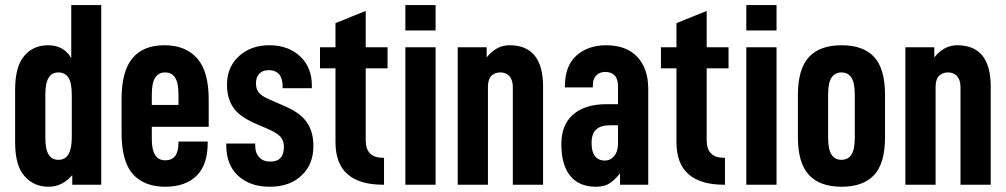

<svg xmlns="http://www.w3.org/2000/svg" viewBox="-20 -710 3868 738"><path d="M38.1 -163.1V-365.2Q38.1 -454.1 73.2 -495.1Q107.4 -536.1 165 -536.1Q195.3 -536.1 217.8 -523.4Q241.2 -509.8 253.9 -486.3V-690.4H369.1V0H257.8V-37.1Q219.7 7.8 167 7.8Q109.4 7.8 74.2 -33.2Q38.1 -73.2 38.1 -163.1ZM255.9 -181.6V-345.7Q255.9 -391.6 243.2 -411.1Q230.5 -431.6 204.1 -431.6Q178.7 -431.6 167 -411.1Q154.3 -391.6 154.3 -345.7V-181.6Q154.3 -134.8 167 -116.2Q178.7 -95.7 205.1 -95.7Q255.9 -95.7 255.9 -181.6Z M563.5 -222.7V-174.8Q563.5 -93.8 615.2 -93.8Q666 -93.8 666 -161.1V-166H778.3V-160.2Q778.3 -77.1 736.3 -35.2Q693.4 7.8 615.2 7.8Q535.2 7.8 491.2 -40Q447.3 -88.9 447.3 -199.2V-328.1Q447.3 -437.5 489.3 -486.3Q530.3 -536.1 612.3 -536.1Q693.4 -536.1 738.3 -485.4Q782.2 -434.6 782.2 -328.1V-222.7ZM563.5 -345.7V-306.6H666V-345.7Q666 -391.6 653.3 -411.1Q640.6 -431.6 614.3 -431.6Q589.8 -431.6 576.2 -411.1Q563.5 -391.6 563.5 -345.7Z M849.6 -152.3V-158.2H960.9V-152.3Q960.9 -121.1 976.6 -105.5Q991.2 -88.9 1018.6 -88.9Q1045.9 -88.9 1058.6 -103.5Q1071.3 -117.2 1071.3 -146.5Q1071.3 -168 1058.6 -183.6Q1044.9 -198.2 1019.5 -210L959 -236.3Q897.5 -263.7 876 -297.9Q852.5 -332 852.5 -384.8Q852.5 -451.2 897.5 -493.2Q943.4 -536.1 1015.6 -536.1Q1087.9 -536.1 1133.8 -493.2Q1178.7 -451.2 1178.7 -380.9V-371.1H1066.4V-377Q1066.4 -408.2 1052.7 -424.8Q1038.1 -440.4 1014.6 -440.4Q990.2 -440.4 977.5 -427.7Q963.9 -414.1 963.9 -389.6Q963.9 -368.2 974.6 -354.5Q985.4 -340.8 1012.7 -329.1L1077.1 -300.8Q1133.8 -276.4 1159.2 -240.2Q1184.6 -204.1 1184.6 -148.4Q1184.6 -78.1 1139.6 -36.1Q1094.7 7.8 1016.6 7.8Q940.4 7.8 894.5 -35.2Q849.6 -77.1 849.6 -152.3Z M1385.7 -447.3V-170.9Q1385.7 -103.5 1452.1 -103.5H1456.1V0H1452.1Q1362.3 0 1316.4 -40Q1269.5 -80.1 1269.5 -164.1V-447.3H1210V-528.3H1269.5V-621.1L1385.7 -668V-528.3H1469.7V-447.3Z M1538.1 -528.3H1654.3V0H1538.1ZM1538.1 -690.4H1654.3V-592.8H1538.1Z M1739.3 -528.3H1850.6V-489.3Q1887.7 -536.1 1938.5 -536.1Q2067.4 -536.1 2067.4 -377V0H1951.2V-376Q1951.2 -402.3 1937.5 -418Q1923.8 -431.6 1903.3 -431.6Q1881.8 -431.6 1868.2 -418Q1855.5 -404.3 1855.5 -376V0H1739.3Z M2471.7 -368.2V0H2363.3V-43.9Q2341.8 -16.6 2322.3 -4.9Q2303.7 7.8 2270.5 7.8Q2205.1 7.8 2170.9 -35.2Q2137.7 -77.1 2137.7 -155.3Q2137.7 -230.5 2182.6 -269.5Q2228.5 -309.6 2311.5 -309.6H2355.5V-377Q2355.5 -406.2 2342.8 -419.9Q2329.1 -433.6 2306.6 -433.6Q2285.2 -433.6 2271.5 -419.9Q2258.8 -407.2 2258.8 -381.8V-374H2151.4V-377.9Q2151.4 -457 2195.3 -496.1Q2240.2 -536.1 2309.6 -536.1Q2387.7 -536.1 2429.7 -491.2Q2471.7 -446.3 2471.7 -368.2ZM2355.5 -158.2V-228.5H2325.2Q2289.1 -228.5 2272.5 -212.9Q2253.9 -197.3 2253.9 -160.2Q2253.9 -126 2266.6 -110.4Q2280.3 -92.8 2304.7 -92.8Q2326.2 -92.8 2340.8 -110.4Q2355.5 -127.9 2355.5 -158.2Z M2696.3 -447.3V-170.9Q2696.3 -103.5 2762.7 -103.5H2766.6V0H2762.7Q2672.9 0 2627 -40Q2580.1 -80.1 2580.1 -164.1V-447.3H2520.5V-528.3H2580.1V-621.1L2696.3 -668V-528.3H2780.3V-447.3Z M2848.6 -528.3H2964.8V0H2848.6ZM2848.6 -690.4H2964.8V-592.8H2848.6Z M3046.9 -182.6V-344.7Q3046.9 -445.3 3089.8 -491.2Q3131.8 -536.1 3214.8 -536.1Q3297.9 -536.1 3339.8 -491.2Q3381.8 -446.3 3381.8 -344.7V-182.6Q3381.8 -82 3339.8 -37.1Q3297.9 7.8 3214.8 7.8Q3131.8 7.8 3089.8 -37.1Q3046.9 -83 3046.9 -182.6ZM3265.6 -181.6V-345.7Q3265.6 -391.6 3252.9 -411.1Q3240.2 -431.6 3213.9 -431.6Q3189.5 -431.6 3175.8 -411.1Q3163.1 -391.6 3163.1 -345.7V-181.6Q3163.1 -135.7 3175.8 -116.2Q3189.5 -95.7 3213.9 -95.7Q3240.2 -95.7 3252.9 -116.2Q3265.6 -135.7 3265.6 -181.6Z M3460 -528.3H3571.3V-489.3Q3608.4 -536.1 3659.2 -536.1Q3788.1 -536.1 3788.1 -377V0H3671.9V-376Q3671.9 -402.3 3658.2 -418Q3644.5 -431.6 3624 -431.6Q3602.5 -431.6 3588.9 -418Q3576.2 -404.3 3576.2 -376V0H3460Z"/></svg>

Font: Dinish Condensed
Style: Bold
Weight: 700
Width: 3
Designer: Bert Driehuis
Foundry: Playbeing
Version: Version 3.006; git-39231f3c-release